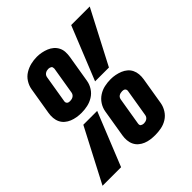

<svg xmlns="http://www.w3.org/2000/svg" viewBox="-215 -888 1039 1039"><g transform="rotate(-45 304.5 -368.5)"><path d="M185 -359Q167 -359 149 -362Q131 -365 115 -371.5Q99 -378 86 -389Q73 -400 65.5 -415.5Q58 -431 56.5 -449Q55 -467 58 -485L84 -642Q88 -665 101.5 -686.5Q115 -708 136.5 -721Q158 -734 181.5 -739.5Q205 -745 228 -745Q246 -745 263.5 -741.5Q281 -738 297 -731.5Q313 -725 326 -714Q339 -703 347 -687.5Q355 -672 356 -654Q357 -636 354 -618L328 -461Q324 -437 310.5 -416Q297 -395 276 -382Q255 -369 231.5 -364Q208 -359 185 -359ZM357 -428 481 -735H623L463 -428ZM186 -448Q192 -448 198.5 -449.5Q205 -451 210.5 -454.5Q216 -458 219.5 -463.5Q223 -469 224 -475L250 -632Q250 -637 249 -642Q248 -647 244.5 -649.5Q241 -652 236 -653.5Q231 -655 226 -655Q226 -655 226 -655Q226 -655 226 -655Q220 -655 214 -653.5Q208 -652 202.5 -648.5Q197 -645 193.5 -639.5Q190 -634 189 -627L163 -470Q162 -465 163.5 -460.5Q165 -456 168.5 -453Q172 -450 176.5 -449Q181 -448 186 -448ZM382 8Q363 8 345.5 5.5Q328 3 312 -3.5Q296 -10 283 -21Q270 -32 262.5 -47.5Q255 -63 253.5 -81Q252 -99 255 -117L281 -274Q285 -298 298.5 -319Q312 -340 333 -353.5Q354 -367 377.5 -372Q401 -377 425 -377Q443 -377 460.5 -373.5Q478 -370 494 -363.5Q510 -357 523 -346Q536 -335 543.5 -319.5Q551 -304 552.5 -286Q554 -268 551 -250L525 -93Q521 -70 507.5 -48.5Q494 -27 473 -14Q452 -1 428.5 3.5Q405 8 382 8ZM-14 0 146 -307H252L128 0ZM383 -80Q389 -80 395 -81.5Q401 -83 406.5 -86.5Q412 -90 415.5 -95.5Q419 -101 420 -108L446 -265Q447 -270 445.5 -274.5Q444 -279 440.5 -282Q437 -285 432.5 -286Q428 -287 423 -287Q417 -287 410.5 -285.5Q404 -284 398.5 -280.5Q393 -277 390 -271.5Q387 -266 386 -260L360 -103Q359 -98 360 -93Q361 -88 364.5 -85.5Q368 -83 373 -81.5Q378 -80 383 -80Z"/></g></svg>

Font: Iosevka Slab XBdExObl
Style: Regular
Weight: 800
Width: 7
Italic angle: -9°
Monospace: yes
Designer: Belleve Invis
Foundry: Belleve Invis
Version: Version 11.1.0; ttfautohint (v1.8.3)